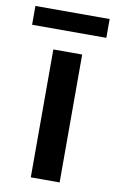

<svg xmlns="http://www.w3.org/2000/svg" viewBox="-109 -710 453 754"><g transform="rotate(10 118.0 -333.0)"><path d="M69 0V-510H184V0ZM-30 -591V-666H266V-591Z"/></g></svg>

Font: MuseoModerno Medium
Style: Regular
Weight: 500
Designer: Pablo Cosgaya, Héctor Gatti, Marcela Romero, and the Authors of The MuseoModerno Project.
Foundry: Omnibus-Type Team
Version: Version 1.001